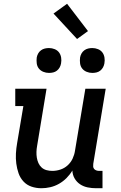

<svg xmlns="http://www.w3.org/2000/svg" viewBox="-20 -991 640 1019"><path d="M200 8Q172 8 147 -0.5Q122 -9 104.5 -28Q87 -47 78.5 -71.5Q70 -96 66.5 -122.5Q63 -149 64.5 -176.5Q66 -204 71 -232L104 -428H61V-520H227L177 -217Q174 -201 173.5 -185Q173 -169 175.5 -154Q178 -139 184 -125.5Q190 -112 201 -102Q212 -92 227 -88Q242 -84 258 -84Q279 -84 300.5 -91Q322 -98 339 -113.5Q356 -129 365.5 -149.5Q375 -170 378 -191L433 -520H541L475 -122Q474 -114 474.5 -107Q475 -100 479.5 -94.5Q484 -89 491.5 -86.5Q499 -84 506 -84H524V8H490Q467 8 445 3.5Q423 -1 405 -13Q387 -25 376 -44Q365 -63 364 -86Q351 -64 333 -46Q315 -28 293 -15.5Q271 -3 247 2.5Q223 8 200 8ZM470 -604Q454 -604 439.5 -610Q425 -616 416 -627.5Q407 -639 405 -654.5Q403 -670 405 -686Q407 -697 412.5 -707Q418 -717 427.5 -724Q437 -731 448 -733.5Q459 -736 470 -736Q486 -736 500.5 -730Q515 -724 523.5 -712.5Q532 -701 534.5 -685.5Q537 -670 534 -654Q532 -643 526.5 -633Q521 -623 512 -616Q503 -609 492 -606.5Q481 -604 470 -604ZM240 -604Q224 -604 209.5 -610Q195 -616 186 -627.5Q177 -639 175 -654.5Q173 -670 175 -686Q177 -697 182.5 -707Q188 -717 197.5 -724Q207 -731 218 -733.5Q229 -736 240 -736Q256 -736 270.5 -730Q285 -724 293.5 -712.5Q302 -701 304.5 -685.5Q307 -670 304 -654Q302 -643 296.5 -633Q291 -623 282 -616Q273 -609 262 -606.5Q251 -604 240 -604ZM389 -784 264 -919 336 -971 447 -826Z"/></svg>

Font: Iosevka Etoile Semibold
Style: Italic
Weight: 600
Italic angle: -9°
Designer: Belleve Invis
Foundry: Belleve Invis
Version: Version 22.1.2; ttfautohint (v1.8.4)